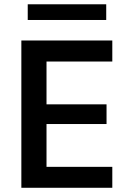

<svg xmlns="http://www.w3.org/2000/svg" viewBox="-20 -889 577 909"><path d="M111.3 -868.7V-794.4H482.9V-868.7ZM200.2 -99.1V-301.8H484.4V-395H200.2V-597.7H511.7V-697.3H81.1V0H511.7V-99.1Z"/></svg>

Font: Estedad SemiBold
Style: Regular
Weight: 600
Designer: Amin Abedi
Version: Version 7.3